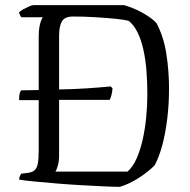

<svg xmlns="http://www.w3.org/2000/svg" viewBox="-20 -724 738 744"><path d="M190 -337 128 -336H54Q54 -354 56.5 -363Q59 -372 63 -374L128 -375L190 -377Q262 -378 314 -381.5Q366 -385 409 -389L416 -382Q415 -366 411.5 -354Q408 -342 405 -337ZM444 0Q419 0 379.5 -2Q340 -4 293.5 -6.5Q247 -9 200.5 -13Q154 -17 115.5 -20.5Q77 -24 54 -28Q54 -35 57 -41.5Q60 -48 62 -51L87 -54Q104 -56 113.5 -64Q123 -72 126.5 -90Q130 -108 130 -140V-582Q130 -605 133 -621Q136 -637 140 -646Q144 -655 146 -657H63Q60 -660 57 -666.5Q54 -673 54 -676Q59 -682 70 -688Q81 -694 92.5 -699Q104 -704 109 -704H461Q475 -700 493 -693Q511 -686 528.5 -676.5Q546 -667 561 -656.5Q576 -646 586 -635Q614 -583 624.5 -516Q635 -449 635 -381Q635 -320 628 -263Q621 -206 608.5 -160Q596 -114 579 -83Q567 -71 550 -57.5Q533 -44 514.5 -32.5Q496 -21 477.5 -12.5Q459 -4 444 0ZM195 -59H474Q494 -76 508.5 -108Q523 -140 532.5 -181.5Q542 -223 546.5 -269Q551 -315 551 -358Q551 -406 547.5 -450Q544 -494 535.5 -532Q527 -570 513 -598.5Q499 -627 479 -643Q461 -648 425 -651.5Q389 -655 346.5 -657.5Q304 -660 263 -660Q231 -660 220 -641.5Q209 -623 209 -585V-121Q209 -99 204 -82Q199 -65 195 -59Z"/></svg>

Font: Texturina Medium 12pt ExtraLight
Style: Regular
Weight: 250
Version: Version 1.002